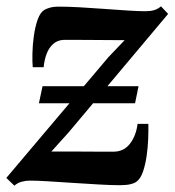

<svg xmlns="http://www.w3.org/2000/svg" viewBox="-30 -575 552 607"><path d="M15.5 12 -10 -12.5 312.5 -394 364 -448Q351 -448 330.5 -448.2Q310 -448.5 286.8 -448.5Q263.5 -448.5 240.8 -448.8Q218 -449 199.8 -449Q181.5 -449 171.5 -449Q151 -448 137.5 -435.5Q124 -423 117 -403.8Q110 -384.5 108 -362.5H73.5Q72 -379 72.5 -405.8Q73 -432.5 77 -461.2Q81 -490 89 -512.8Q97 -535.5 110 -543.5Q115.5 -547 127 -550.5Q138.5 -554 157 -554Q184 -554 221.2 -552Q258.5 -550 298 -547Q337.5 -544 372.5 -541.8Q407.5 -539.5 429.5 -539.5Q445 -539.5 456.8 -542.8Q468.5 -546 479 -555L501.5 -531L187 -156.5L132.5 -96Q152 -96 178.2 -96Q204.5 -96 232.2 -95.8Q260 -95.5 285.5 -95.5Q311 -95.5 329 -95.5Q361 -95.5 380.5 -120.2Q400 -145 405 -183.5H439Q439.5 -163.5 438.5 -136.2Q437.5 -109 433.5 -81.5Q429.5 -54 422 -32.2Q414.5 -10.5 402 -1Q396 4 383 7.2Q370 10.5 349.5 10.5Q321.5 10.5 282 8.2Q242.5 6 200.5 3.2Q158.5 0.5 122.5 -1.8Q86.5 -4 64.5 -4Q51.5 -4 38.5 -0.5Q25.5 3 15.5 12ZM93 -248.5 104.5 -302.5H408L397 -248.5Z"/></svg>

Font: Merriweather 48pt SemiBold
Style: Italic
Weight: 600
Italic angle: -7.8°
Designer: Eben Sorkin
Foundry: Eben Sorkin
Version: Version 2.101